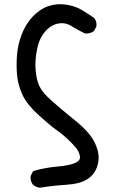

<svg xmlns="http://www.w3.org/2000/svg" viewBox="-20 -746 540 897"><path d="M165.5 130.9Q147.9 128.4 134.8 117.7L134.3 117.2Q121.1 101.6 123 77.6V76.7L123.5 75.7L133.3 56.2L134.8 53.7L137.2 52.7Q190.4 37.1 248 32.2Q304.2 27.3 331.5 15.1Q356 4.4 353.5 -14.2Q351.1 -35.6 334.5 -55.7Q316.9 -77.1 293 -99.1Q290 -102.1 286.9 -104.7Q283.7 -107.4 280.5 -110.1Q277.3 -112.8 274.2 -115.5Q271 -118.2 267.8 -120.6Q264.6 -123 261.5 -125.7Q258.3 -128.4 254.9 -130.9Q251.5 -133.3 248 -135.7Q244.6 -138.2 241.2 -140.6Q212.9 -160.6 160.2 -208.5Q106.4 -257.3 85.4 -302.2Q64.5 -347.2 60.1 -391.6Q55.7 -435.5 59.1 -484.9Q62.5 -534.7 80.6 -583Q98.6 -631.8 132.3 -668Q166.5 -704.1 206.1 -717.3Q245.6 -730.5 286.6 -724.6Q327.1 -718.8 356.4 -702.6Q384.8 -686.5 418.5 -663.1L418.9 -662.6L419.4 -662.1Q426.3 -654.3 429 -644.8Q431.6 -635.3 430.7 -624.5V-623.5L430.2 -622.6L420.4 -603L419.4 -601.6L418.5 -600.6Q401.4 -587.9 377.4 -589.8H376.5L375.5 -590.3Q367.7 -594.2 359.6 -598.4Q351.6 -602.5 343.8 -606.9Q335.9 -611.3 328.1 -615.7Q320.3 -620.1 312.5 -625Q297.9 -633.8 282.5 -636.5Q267.1 -639.2 250.5 -635.7Q244.1 -634.8 237.8 -632.3Q231.4 -629.9 225.3 -626.7Q219.2 -623.5 213.4 -619.4Q207.5 -615.2 201.9 -610.1Q196.3 -605 190.9 -598.6Q177.2 -583 167.7 -562.5Q158.2 -542 153.3 -516.1Q147.9 -489.7 146.2 -465.1Q144.5 -440.4 146.5 -417.5Q150.4 -371.6 164.6 -342.3Q171.4 -328.1 185.5 -311.3Q199.7 -294.4 221.2 -275.4Q264.6 -236.8 317.9 -193.8Q372.6 -150.9 397 -119.1Q405.3 -108.9 412.4 -97.7Q419.4 -86.4 424.8 -74.5Q430.2 -62.5 434.1 -50.3Q446.8 -11.7 435.5 27.3Q423.8 67.4 389.2 90.3Q371.6 102.1 346.9 108.6Q322.3 115.2 290 117.2Q227.1 121.1 167 130.9H166Z"/></svg>

Font: NaikaiFont
Style: SemiBold
Weight: 600
Version: Version 1.89